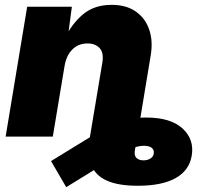

<svg xmlns="http://www.w3.org/2000/svg" viewBox="-20 -567 839 797"><path d="M551.8 204.1Q471.7 204.1 423.8 182.9Q376 161.6 358.6 117.7Q341.3 73.7 352.5 5.9L369.1 -93.8H565.4L539.6 59.6Q536.6 79.1 546.9 88.9Q557.1 98.6 575.7 98.6Q591.8 98.6 604 91.3Q616.2 84 618.2 70.3Q620.6 56.2 610.4 47.1Q600.1 38.1 575.7 38.1Q561.5 38.1 544.4 43Q527.3 47.9 500 62Q472.7 76.2 427.7 103.5L254.9 210L191.9 101.6L375 -10.7Q417 -36.6 471.4 -57.9Q525.9 -79.1 586.4 -79.1Q688.5 -79.1 737.8 -33.7Q787.1 11.7 775.9 79.1Q765.6 140.6 709 172.4Q652.3 204.1 551.8 204.1ZM248 -293 199.2 0H3.4L92.8 -539.1H278.3L259.8 -398.9L247.6 -405.3Q277.8 -468.3 324.7 -507.6Q371.6 -546.9 443.4 -546.9Q503.9 -546.9 543.5 -519.3Q583 -491.7 599.4 -444.1Q615.7 -396.5 605.5 -336.4L549.8 0H353.5L404.8 -307.1Q411.6 -347.7 393.6 -367.2Q375.5 -386.7 343.3 -386.7Q316.9 -386.7 297.1 -374.8Q277.3 -362.8 264.9 -341.8Q252.4 -320.8 248 -293Z"/></svg>

Font: Inter 18pt Black
Style: Italic
Weight: 900
Italic angle: -9.3988°
Designer: Rasmus Andersson
Foundry: rsms
Version: Version 4.001;git-66647c0bb